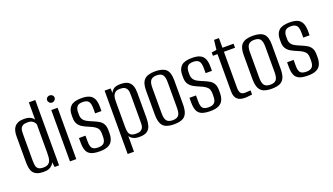

<svg xmlns="http://www.w3.org/2000/svg" viewBox="-66 -1127 3017 1739"><g transform="rotate(-20 1442.5 -257.0)"><path d="M163 8Q126 8 102 -1.5Q78 -11 64.5 -28.5Q51 -46 46 -72.5Q41 -99 41 -133V-380Q41 -407 46.5 -429.5Q52 -452 65 -468.5Q78 -485 100 -494.5Q122 -504 156 -504Q196 -504 218.5 -492Q241 -480 251 -463V-630H313V0H270L264 -47Q258 -34 246.5 -21.5Q235 -9 215.5 -0.5Q196 8 163 8ZM174 -30Q203 -30 219 -40.5Q235 -51 241.5 -68Q248 -85 249.5 -105.5Q251 -126 251 -146V-417Q248 -426 240.5 -437Q233 -448 218 -456Q203 -464 177 -464Q148 -464 133 -456Q118 -448 111.5 -434.5Q105 -421 104 -404Q103 -387 103 -369V-125Q103 -101 106 -79Q109 -57 124 -43.5Q139 -30 174 -30Z M418 0V-495H479V0ZM449 -556Q434 -556 423.5 -566.5Q413 -577 413 -591Q413 -606 423.5 -615.5Q434 -625 449 -625Q463 -625 474 -615.5Q485 -606 485 -591Q485 -577 474 -566.5Q463 -556 449 -556Z M705 7Q651 7 621 -6.5Q591 -20 579 -49.5Q567 -79 567 -128V-171H630V-114Q630 -67 646 -49Q662 -31 704 -31Q741 -31 758.5 -49Q776 -67 776 -110V-138Q776 -161 769 -177.5Q762 -194 742.5 -208Q723 -222 688 -236Q655 -249 630 -264Q605 -279 590.5 -302Q576 -325 576 -361V-391Q576 -444 606.5 -473.5Q637 -503 710 -503Q758 -503 786.5 -490Q815 -477 828.5 -448Q842 -419 842 -373V-331H781V-379Q781 -429 764 -447.5Q747 -466 710 -466Q668 -466 653.5 -446Q639 -426 639 -396V-369Q639 -341 651.5 -323Q664 -305 687 -293Q710 -281 742 -268Q771 -256 793.5 -242.5Q816 -229 829 -206Q842 -183 842 -143V-120Q842 -80 829.5 -51.5Q817 -23 787 -8Q757 7 705 7Z M932 116V-495H990L992 -451Q1001 -472 1021 -487Q1041 -502 1087 -502Q1134 -502 1159 -486Q1184 -470 1194 -442Q1204 -414 1204 -377V-133Q1204 -92 1195 -60Q1186 -28 1161 -10.5Q1136 7 1087 7Q1049 7 1026.5 -5Q1004 -17 993 -35V116ZM1068 -31Q1096 -31 1111 -39Q1126 -47 1133 -60.5Q1140 -74 1141 -90.5Q1142 -107 1142 -126V-367Q1142 -386 1141 -402.5Q1140 -419 1133 -433Q1126 -447 1111 -455Q1096 -463 1068 -463Q1040 -463 1025 -453Q1010 -443 1003 -426.5Q996 -410 995 -391Q994 -372 994 -355V-119Q994 -95 998.5 -74.5Q1003 -54 1018.5 -42.5Q1034 -31 1068 -31Z M1421 7Q1375 7 1344.5 -5.5Q1314 -18 1299.5 -50Q1285 -82 1285 -138V-369Q1285 -441 1316.5 -472Q1348 -503 1421 -503Q1494 -503 1525.5 -473Q1557 -443 1557 -369V-138Q1557 -82 1543 -50.5Q1529 -19 1499 -6Q1469 7 1421 7ZM1421 -32Q1461 -32 1478 -52Q1495 -72 1495 -125V-372Q1495 -421 1479 -442.5Q1463 -464 1421 -464Q1382 -464 1364.5 -443.5Q1347 -423 1347 -372V-125Q1347 -73 1364.5 -52.5Q1382 -32 1421 -32Z M1770 7Q1716 7 1686 -6.5Q1656 -20 1644 -49.5Q1632 -79 1632 -128V-171H1695V-114Q1695 -67 1711 -49Q1727 -31 1769 -31Q1806 -31 1823.5 -49Q1841 -67 1841 -110V-138Q1841 -161 1834 -177.5Q1827 -194 1807.5 -208Q1788 -222 1753 -236Q1720 -249 1695 -264Q1670 -279 1655.5 -302Q1641 -325 1641 -361V-391Q1641 -444 1671.5 -473.5Q1702 -503 1775 -503Q1823 -503 1851.5 -490Q1880 -477 1893.5 -448Q1907 -419 1907 -373V-331H1846V-379Q1846 -429 1829 -447.5Q1812 -466 1775 -466Q1733 -466 1718.5 -446Q1704 -426 1704 -396V-369Q1704 -341 1716.5 -323Q1729 -305 1752 -293Q1775 -281 1807 -268Q1836 -256 1858.5 -242.5Q1881 -229 1894 -206Q1907 -183 1907 -143V-120Q1907 -80 1894.5 -51.5Q1882 -23 1852 -8Q1822 7 1770 7Z M2104 1Q2082 1 2064 -4Q2046 -9 2033 -20.5Q2020 -32 2013 -50.5Q2006 -69 2006 -97V-456H1962V-488L2010 -495L2021 -588H2068V-495H2175V-456H2068V-108Q2068 -80 2078 -61Q2088 -42 2122 -42Q2136 -42 2152 -43.5Q2168 -45 2175 -45V-5Q2167 -5 2147 -2Q2127 1 2104 1Z M2362 7Q2316 7 2285.5 -5.5Q2255 -18 2240.5 -50Q2226 -82 2226 -138V-369Q2226 -441 2257.5 -472Q2289 -503 2362 -503Q2435 -503 2466.5 -473Q2498 -443 2498 -369V-138Q2498 -82 2484 -50.5Q2470 -19 2440 -6Q2410 7 2362 7ZM2362 -32Q2402 -32 2419 -52Q2436 -72 2436 -125V-372Q2436 -421 2420 -442.5Q2404 -464 2362 -464Q2323 -464 2305.5 -443.5Q2288 -423 2288 -372V-125Q2288 -73 2305.5 -52.5Q2323 -32 2362 -32Z M2711 7Q2657 7 2627 -6.5Q2597 -20 2585 -49.5Q2573 -79 2573 -128V-171H2636V-114Q2636 -67 2652 -49Q2668 -31 2710 -31Q2747 -31 2764.5 -49Q2782 -67 2782 -110V-138Q2782 -161 2775 -177.5Q2768 -194 2748.5 -208Q2729 -222 2694 -236Q2661 -249 2636 -264Q2611 -279 2596.5 -302Q2582 -325 2582 -361V-391Q2582 -444 2612.5 -473.5Q2643 -503 2716 -503Q2764 -503 2792.5 -490Q2821 -477 2834.5 -448Q2848 -419 2848 -373V-331H2787V-379Q2787 -429 2770 -447.5Q2753 -466 2716 -466Q2674 -466 2659.5 -446Q2645 -426 2645 -396V-369Q2645 -341 2657.5 -323Q2670 -305 2693 -293Q2716 -281 2748 -268Q2777 -256 2799.5 -242.5Q2822 -229 2835 -206Q2848 -183 2848 -143V-120Q2848 -80 2835.5 -51.5Q2823 -23 2793 -8Q2763 7 2711 7Z"/></g></svg>

Font: Alumni Sans
Style: Regular
Weight: 400
Designer: Robert E. Leuschke
Foundry: Robert E. Leuschke
Version: Version 1.018